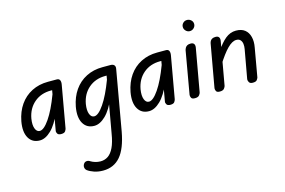

<svg xmlns="http://www.w3.org/2000/svg" viewBox="-115 -862 2196 1481"><g transform="rotate(-15 983.5 -121.5)"><path d="M132 5Q72 5 44 -43.5Q16 -92 31 -175Q45 -249 82.5 -303Q120 -357 178 -386.5Q236 -416 308 -416H359L348 -345H312Q233 -345 179 -299Q125 -253 111 -175Q103 -125 114.5 -95.5Q126 -66 150 -66Q183 -66 228 -131.5Q273 -197 317 -314L306 -174Q269 -84 223 -39.5Q177 5 132 5ZM303 0Q281 0 273.5 -12Q266 -24 268 -35L335 -416H378Q397 -416 403 -402Q409 -388 405 -367L346 -33Q345 -26 337 -13Q329 0 303 0Z M567 5Q507 5 479 -43.5Q451 -92 466 -175Q480 -249 517.5 -303Q555 -357 613 -386.5Q671 -416 743 -416H794L783 -345H747Q668 -345 614 -299Q560 -253 546 -175Q538 -125 549.5 -95.5Q561 -66 585 -66Q618 -66 663 -131.5Q708 -197 752 -314L741 -174Q704 -84 658 -39.5Q612 5 567 5ZM543 356Q504 356 472 345Q440 334 420 319Q408 309 406.5 294Q405 279 415 265Q423 254 437 252.5Q451 251 464 260Q478 269 499 275.5Q520 282 542 282Q576 282 602.5 264Q629 246 648.5 205.5Q668 165 679 97L770 -416H807Q828 -416 837 -405Q846 -394 842 -375L758 103Q734 234 681.5 295Q629 356 543 356Z M1004 5Q944 5 916 -43.5Q888 -92 903 -175Q917 -249 954.5 -303Q992 -357 1050 -386.5Q1108 -416 1180 -416H1231L1220 -345H1184Q1105 -345 1051 -299Q997 -253 983 -175Q975 -125 986.5 -95.5Q998 -66 1022 -66Q1055 -66 1100 -131.5Q1145 -197 1189 -314L1178 -174Q1141 -84 1095 -39.5Q1049 5 1004 5ZM1175 0Q1153 0 1145.5 -12Q1138 -24 1140 -35L1207 -416H1250Q1269 -416 1275 -402Q1281 -388 1277 -367L1218 -33Q1217 -26 1209 -13Q1201 0 1175 0Z M1371 0Q1348 0 1342 -12Q1336 -24 1337 -35L1397 -378Q1400 -388 1405 -396.5Q1410 -405 1420 -410.5Q1430 -416 1447 -416Q1466 -416 1473.5 -405Q1481 -394 1478 -376L1417 -33Q1416 -26 1406.5 -13Q1397 0 1371 0ZM1467 -510Q1449 -510 1435.5 -523.5Q1422 -537 1422 -555Q1422 -573 1435 -586Q1448 -599 1467 -599Q1485 -599 1499 -586.5Q1513 -574 1513 -555Q1513 -537 1499.5 -523.5Q1486 -510 1467 -510Z M1570 0Q1547 0 1541 -12Q1535 -24 1536 -35L1597 -378Q1599 -388 1604 -396.5Q1609 -405 1619 -410.5Q1629 -416 1646 -416Q1665 -416 1672.5 -405Q1680 -394 1677 -376L1616 -33Q1615 -26 1605.5 -13Q1596 0 1570 0ZM1833 0Q1811 0 1803.5 -13.5Q1796 -27 1798 -39L1839 -267Q1843 -289 1840.5 -308Q1838 -327 1827 -339.5Q1816 -352 1794 -352Q1762 -352 1723 -313Q1684 -274 1633 -192L1649 -301Q1688 -360 1726 -391Q1764 -422 1810 -422Q1854 -422 1880.5 -401Q1907 -380 1916.5 -342.5Q1926 -305 1917 -258L1877 -30Q1875 -23 1867 -11.5Q1859 0 1833 0Z"/></g></svg>

Font: Edu VIC WA NT Beginner Medium
Style: Regular
Weight: 500
Designer: Tina and Corey Anderson
Foundry: Google for Education
Version: Version 1.003